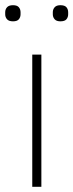

<svg xmlns="http://www.w3.org/2000/svg" viewBox="-24 -718 282 738"><path d="M135 0H100V-508H135ZM26 -636Q10 -636 3 -644Q-4 -652 -4 -663V-671Q-4 -682 3 -690Q10 -698 26 -698Q42 -698 48.5 -690Q55 -682 55 -671V-663Q55 -652 48.5 -644Q42 -636 26 -636ZM208 -636Q193 -636 186 -644Q179 -652 179 -663V-671Q179 -682 186 -690Q193 -698 208 -698Q225 -698 231.5 -690Q238 -682 238 -671V-663Q238 -652 231.5 -644Q225 -636 208 -636Z"/></svg>

Font: IBM Plex Sans ExtraLight
Style: Regular
Weight: 250
Designer: Mike Abbink, Paul van der Laan, Pieter van Rosmalen
Foundry: Bold Monday
Version: Version 3.201